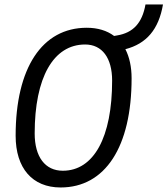

<svg xmlns="http://www.w3.org/2000/svg" viewBox="-20 -827 748 857"><path d="M250.5 9.8C449.7 9.8 567.4 -171.4 567.4 -477.5C567.4 -528.8 557.6 -572.8 539.6 -607.4C633.8 -631.8 688.5 -695.8 707.5 -807.1H629.4C614.7 -724.1 574.2 -680.7 502.9 -668.9L489.3 -666.5C457.5 -690.4 416 -703.1 367.2 -703.1C168 -703.1 49.8 -523.9 49.8 -221.2C49.8 -76.2 124.5 9.8 250.5 9.8ZM260.3 -64.9C181.6 -64.9 134.8 -126.5 134.8 -231.4C134.8 -481 218.3 -628.4 359.9 -628.4C436 -628.4 480.5 -568.4 480.5 -467.3C480.5 -214.4 398.9 -64.9 260.3 -64.9Z"/></svg>

Font: Cascadia Code SemiLight
Style: Italic
Weight: 350
Italic angle: -10°
Monospace: yes
Designer: Aaron Bell
Foundry: Saja Typeworks
Version: Version 2404.023